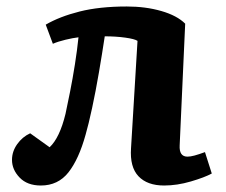

<svg xmlns="http://www.w3.org/2000/svg" viewBox="-20 -557 696 592"><path d="M121 -481Q164 -506 225.5 -521.5Q287 -537 371 -537Q429 -537 477.5 -523Q526 -509 551 -484L534 -109Q532 -74 558 -74Q567 -74 580 -77.5Q593 -81 612 -88L633 -22Q611 -10 568.5 2.5Q526 15 486 15Q434 15 407 -13.5Q380 -42 384 -100L404 -431Q395 -437 366 -441Q337 -445 303 -445Q295 -392 285 -333.5Q275 -275 264 -224Q253 -173 244 -142Q223 -66 191 -25.5Q159 15 106 15Q64 15 40.5 -9.5Q17 -34 17 -64Q17 -90 33 -112.5Q49 -135 73 -146L133 -103Q164 -132 182 -206Q188 -234 196 -274Q204 -314 211 -358.5Q218 -403 222 -442Q205 -440 182 -434.5Q159 -429 143 -422Z"/></svg>

Font: Literata 7pt
Style: Bold Italic
Weight: 700
Italic angle: -2°
Designer: Latin by Veronika Burian and Jose Scaglione. Greek by Irene Vlachou. Cyrillic by Vera Evstafieva
Foundry: TypeTogether
Version: Version 3.002